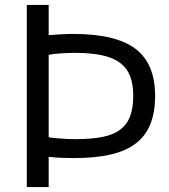

<svg xmlns="http://www.w3.org/2000/svg" viewBox="-20 -761 689 781"><path d="M89 -741H178V-618Q204 -620 228.5 -621.5Q253 -623 277 -623Q451 -623 531 -562.5Q611 -502 611 -371Q611 -305 592 -257Q573 -209 533 -178Q493 -147 430.5 -132.5Q368 -118 281 -118Q257 -118 231.5 -119Q206 -120 178 -123V0H89ZM287 -195Q352 -195 397 -204Q442 -213 469.5 -234Q497 -255 509.5 -288.5Q522 -322 522 -371Q522 -419 509 -452Q496 -485 467.5 -506Q439 -527 393.5 -536.5Q348 -546 283 -546Q260 -546 228.5 -544Q197 -542 178 -538V-203Q184 -201 197.5 -200Q211 -199 226.5 -197.5Q242 -196 258.5 -195.5Q275 -195 287 -195Z"/></svg>

Font: Encode Sans Normal
Style: Regular
Weight: 400
Designer: Pablo Impallari, Andres Torresi
Foundry: Pablo Impallari, Andres Torresi
Version: Version 1.000; ttfautohint (v1.00) -l 8 -r 50 -G 200 -x 14 -